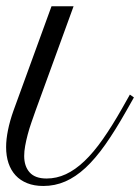

<svg xmlns="http://www.w3.org/2000/svg" viewBox="-63 -599 458 628"><path d="M105.5 -578.6H177.7L53.2 -236.8Q46.4 -217.8 39.6 -198Q32.7 -178.2 27.6 -158.9Q22.5 -139.6 19.3 -121.8Q16.1 -104 16.1 -88.9Q16.1 -55.2 33.9 -35.2Q51.8 -15.1 89.4 -15.1Q122.1 -15.1 152.6 -29.3Q183.1 -43.5 213.1 -72Q243.2 -100.6 273.4 -143.8Q303.7 -187 336.4 -244.6L361.8 -289.6L375 -280.3L349.6 -235.4Q314 -172.4 281.5 -126.2Q249 -80.1 216.6 -50Q184.1 -20 150.4 -5.4Q116.7 9.3 78.6 9.3Q48.8 9.3 26.1 0.2Q3.4 -8.8 -12 -25.4Q-27.3 -42 -35.2 -65.4Q-43 -88.9 -43 -117.7Q-43 -143.1 -36.9 -173.3Q-30.8 -203.6 -19 -236.8Z"/></svg>

Font: Petit Formal Script
Style: Regular
Weight: 400
Version: Version 1.001; ttfautohint (v0.8) -G 200 -r 50